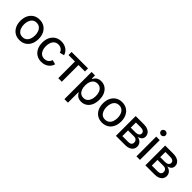

<svg xmlns="http://www.w3.org/2000/svg" viewBox="257 -2149 3748 3748"><g transform="rotate(45 2131.0 -275.0)"><path d="M300.8 11.7Q225.1 11.7 168.5 -23.4Q111.8 -58.6 80.3 -122.1Q48.8 -185.5 48.8 -269.5Q48.8 -355 80.3 -418.7Q111.8 -482.4 168.5 -517.6Q225.1 -552.7 300.8 -552.7Q376.5 -552.7 433.3 -517.6Q490.2 -482.4 521.5 -418.7Q552.7 -355 552.7 -269.5Q552.7 -185.5 521.5 -122.1Q490.2 -58.6 433.3 -23.4Q376.5 11.7 300.8 11.7ZM300.8 -73.2Q353 -73.2 387.2 -100.3Q421.4 -127.4 437.7 -172.4Q454.1 -217.3 454.1 -270Q454.1 -322.8 437.7 -367.9Q421.4 -413.1 387.2 -440.4Q353 -467.8 300.8 -467.8Q248.5 -467.8 214.8 -440.4Q181.2 -413.1 164.8 -368.2Q148.4 -323.2 148.4 -270Q148.4 -217.3 164.8 -172.4Q181.2 -127.4 214.8 -100.3Q248.5 -73.2 300.8 -73.2Z M902.3 11.7Q827.1 11.7 770.5 -23.4Q713.9 -58.6 682.4 -122.1Q650.9 -185.5 650.9 -269.5Q650.9 -355 682.4 -418.7Q713.9 -482.4 770.5 -517.6Q827.1 -552.7 902.3 -552.7Q943.8 -552.7 980 -542Q1016.1 -531.2 1045.4 -511.5Q1074.7 -491.7 1095.7 -462.6Q1116.7 -433.6 1127.4 -397L1034.2 -372.6Q1028.8 -393.6 1017.1 -411.1Q1005.4 -428.7 988.5 -441.4Q971.7 -454.1 950.2 -460.9Q928.7 -467.8 902.8 -467.8Q850.6 -467.8 816.9 -440.7Q783.2 -413.6 766.8 -368.7Q750.5 -323.7 750.5 -270Q750.5 -216.8 766.8 -172.1Q783.2 -127.4 816.9 -100.3Q850.6 -73.2 902.8 -73.2Q929.2 -73.2 951.2 -80.3Q973.1 -87.4 990.2 -100.8Q1007.3 -114.3 1019 -132.6Q1030.8 -150.9 1036.6 -172.9L1128.9 -148.9Q1119.1 -110.8 1097.9 -81.5Q1076.7 -52.2 1046.9 -31.2Q1017.1 -10.3 980.5 0.7Q943.8 11.7 902.3 11.7Z M1364.3 0V-460.9H1186V-545.9H1639.6V-460.9H1461.9V0Z M1738.3 204.1V-545.9H1833V-457.5H1842.3Q1851.6 -473.6 1868.7 -495.8Q1885.7 -518.1 1917 -535.4Q1948.2 -552.7 2000 -552.7Q2067.4 -552.7 2118.9 -519Q2170.4 -485.4 2200.2 -422.4Q2230 -359.4 2230 -271.5Q2230 -184.1 2200.7 -120.6Q2171.4 -57.1 2119.6 -22.9Q2067.9 11.2 2000.5 11.2Q1949.7 11.2 1918.2 -6.1Q1886.7 -23.4 1869.4 -46.1Q1852.1 -68.8 1842.3 -85H1835.9V204.1ZM1981.9 -73.7Q2031.2 -73.7 2064.2 -100.3Q2097.2 -127 2113.8 -171.9Q2130.4 -216.8 2130.4 -272.5Q2130.4 -327.6 2114 -371.8Q2097.7 -416 2064.5 -441.9Q2031.2 -467.8 1981.9 -467.8Q1933.6 -467.8 1900.9 -443.1Q1868.2 -418.5 1851.3 -374.8Q1834.5 -331.1 1834.5 -272.5Q1834.5 -213.9 1851.6 -168.9Q1868.7 -124 1901.6 -98.9Q1934.6 -73.7 1981.9 -73.7Z M2579.6 11.7Q2503.9 11.7 2447.3 -23.4Q2390.6 -58.6 2359.1 -122.1Q2327.6 -185.5 2327.6 -269.5Q2327.6 -355 2359.1 -418.7Q2390.6 -482.4 2447.3 -517.6Q2503.9 -552.7 2579.6 -552.7Q2655.3 -552.7 2712.2 -517.6Q2769 -482.4 2800.3 -418.7Q2831.5 -355 2831.5 -269.5Q2831.5 -185.5 2800.3 -122.1Q2769 -58.6 2712.2 -23.4Q2655.3 11.7 2579.6 11.7ZM2579.6 -73.2Q2631.8 -73.2 2666 -100.3Q2700.2 -127.4 2716.6 -172.4Q2732.9 -217.3 2732.9 -270Q2732.9 -322.8 2716.6 -367.9Q2700.2 -413.1 2666 -440.4Q2631.8 -467.8 2579.6 -467.8Q2527.3 -467.8 2493.7 -440.4Q2460 -413.1 2443.6 -368.2Q2427.2 -323.2 2427.2 -270Q2427.2 -217.3 2443.6 -172.4Q2460 -127.4 2493.7 -100.3Q2527.3 -73.2 2579.6 -73.2Z M2955.6 0V-545.9H3180.2Q3271 -545.9 3324.5 -506.3Q3377.9 -466.8 3377.9 -399.9Q3377.9 -353 3348.4 -324.7Q3318.8 -296.4 3268.6 -286.6Q3302.7 -282.2 3332.8 -264.9Q3362.8 -247.6 3381.6 -218Q3400.4 -188.5 3400.4 -147Q3400.4 -104 3378.2 -70.8Q3356 -37.6 3314.5 -18.8Q3272.9 0 3214.8 0ZM3047.9 -85.4H3214.8Q3255.4 -85.4 3278.3 -104.7Q3301.3 -124 3301.3 -156.7Q3301.3 -196.8 3278.3 -219.2Q3255.4 -241.7 3214.8 -241.7H3047.9ZM3047.9 -317.4H3181.2Q3228 -317.4 3254.4 -337.2Q3280.8 -356.9 3280.8 -390.6Q3280.8 -423.3 3253.9 -441.7Q3227.1 -460 3180.2 -460H3047.9Z M3522.5 0V-545.9H3620.1V0ZM3571.8 -632.3Q3545.4 -632.3 3526.4 -650.1Q3507.3 -668 3507.3 -693.4Q3507.3 -718.8 3526.4 -736.3Q3545.4 -753.9 3571.8 -753.9Q3598.6 -753.9 3617.4 -736.3Q3636.2 -718.8 3636.2 -693.4Q3636.2 -668 3617.4 -650.1Q3598.6 -632.3 3571.8 -632.3Z M3769.5 0V-545.9H3994.1Q4085 -545.9 4138.4 -506.3Q4191.9 -466.8 4191.9 -399.9Q4191.9 -353 4162.4 -324.7Q4132.8 -296.4 4082.5 -286.6Q4116.7 -282.2 4146.7 -264.9Q4176.8 -247.6 4195.6 -218Q4214.4 -188.5 4214.4 -147Q4214.4 -104 4192.1 -70.8Q4169.9 -37.6 4128.4 -18.8Q4086.9 0 4028.8 0ZM3861.8 -85.4H4028.8Q4069.3 -85.4 4092.3 -104.7Q4115.2 -124 4115.2 -156.7Q4115.2 -196.8 4092.3 -219.2Q4069.3 -241.7 4028.8 -241.7H3861.8ZM3861.8 -317.4H3995.1Q4042 -317.4 4068.4 -337.2Q4094.7 -356.9 4094.7 -390.6Q4094.7 -423.3 4067.9 -441.7Q4041 -460 3994.1 -460H3861.8Z"/></g></svg>

Font: Inter Cardless
Style: Regular
Weight: 400
Designer: Rasmus Andersson
Foundry: rsms
Version: Version 4.001;git-9221beed3